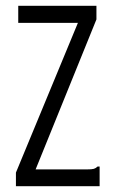

<svg xmlns="http://www.w3.org/2000/svg" viewBox="-20 -643 390 663"><path d="M35 -47 249 -564H43V-623H313V-576L103 -58H280Q297 -58 304 -60Q311 -62 317 -68H324V0H35Z"/></svg>

Font: Inconsolata ExtraCondensed
Style: Regular
Weight: 400
Width: 2
Monospace: yes
Designer: Raph Levien, Cyreal, Brenton Simpson
Foundry: Raph Levien, Cyreal, Google
Version: Version 3.000; ttfautohint (v1.8.2.53-6de2)